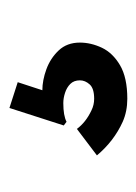

<svg xmlns="http://www.w3.org/2000/svg" viewBox="40 -102 296 417"><g transform="rotate(-90 188.5 107.0)"><path d="M183 235Q155.5 235 133 225Q91 206 60 169L117.5 125.5Q132 145 157.5 157Q169.5 163 183 163Q205.5 163 214.2 153.2Q223 143.5 223 132Q223 119 215.2 111.2Q207.5 103.5 196 99.8Q184.5 96 173.5 96Q146.5 96 133 103L125 97L163 -21L219 -3L201.5 50.5Q223 50.5 247 59.2Q271 68 288 86Q305 104 305 132Q305 156 293.8 179.8Q282.5 203.5 255.8 219.2Q229 235 183 235Z"/></g></svg>

Font: Lucymar Sans
Style: Bold
Weight: 700
Foundry: The League of Moveable Type (original font) / Main changes by Cristiano Sobral with portions from Mirco Monsees
Version: Version 2.001;August 30, 2020;FontCreator 13.0.0.2681 64-bit